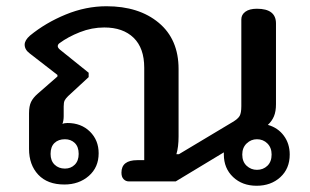

<svg xmlns="http://www.w3.org/2000/svg" viewBox="-20 -581 993 615"><path d="M697 -86V-93L543 0H392Q383 0 376 -7Q369 -14 369 -28Q369 -68 420 -68H442V-364Q442 -427 408 -460Q374 -493 314 -493Q274 -493 236 -478Q198 -463 171 -443Q165 -439 165 -433Q165 -428 172 -422L264 -348V-334L198 -273Q190 -265 187 -259Q184 -253 184 -240V-209Q184 -195 180 -184Q186 -187 196 -187Q240 -187 268 -159.5Q296 -132 296 -90Q296 -45 264.5 -17.5Q233 10 186 10Q132 10 102.5 -21.5Q73 -53 73 -104V-218Q73 -241 79.5 -254.5Q86 -268 101 -281L164 -336V-341L75 -410Q59 -422 59 -438Q59 -452 76 -467Q126 -508 190.5 -534.5Q255 -561 321 -561Q425 -561 488.5 -508Q552 -455 552 -360V-144Q552 -110 545 -87H553L725 -190Q742 -200 747.5 -209.5Q753 -219 753 -241V-519Q753 -534 766 -543.5Q779 -553 803 -553Q864 -553 864 -506V-247Q864 -224 857.5 -208.5Q851 -193 838 -181Q870 -172 889 -146.5Q908 -121 908 -86Q908 -41 878 -13.5Q848 14 802 14Q756 14 726.5 -14Q697 -42 697 -86ZM232 -88Q232 -111 219.5 -123Q207 -135 188 -135Q167 -135 154.5 -123Q142 -111 142 -88Q142 -66 155 -53.5Q168 -41 188 -41Q207 -41 219.5 -53.5Q232 -66 232 -88ZM850 -86Q850 -108 836.5 -121.5Q823 -135 803 -135Q784 -135 770 -121.5Q756 -108 756 -86Q756 -63 770 -50Q784 -37 803 -37Q823 -37 836.5 -50Q850 -63 850 -86Z"/></svg>

Font: Maitree SemiBold
Style: Regular
Weight: 600
Designer: CadsonDemak Team
Foundry: CadsonDemak
Version: Version 1.001